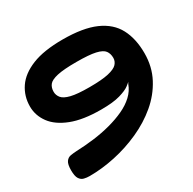

<svg xmlns="http://www.w3.org/2000/svg" viewBox="-156 -854 1040 1034"><g transform="rotate(-30 364.0 -337.0)"><path d="M117 18Q99 18 82.5 14Q66 10 55.5 -6Q45 -22 45 -59Q45 -96 56 -111.5Q67 -127 84.5 -130Q102 -133 122 -134Q177 -136 232 -143Q287 -150 337.5 -163.5Q388 -177 430 -196.5Q472 -216 501.5 -243.5Q531 -271 544 -307L550 -318Q547 -314 528.5 -300Q510 -286 467.5 -273.5Q425 -261 350 -261Q238 -261 166 -289Q94 -317 59.5 -364Q25 -411 25 -467Q25 -531 59.5 -582Q94 -633 167 -662.5Q240 -692 357 -692Q484 -692 560 -658.5Q636 -625 669.5 -561.5Q703 -498 703 -408Q703 -324 667 -256Q631 -188 570.5 -137Q510 -86 433.5 -51.5Q357 -17 275.5 0.5Q194 18 117 18ZM355 -397Q433 -397 474 -406.5Q515 -416 530 -432.5Q545 -449 545 -470Q545 -496 532 -514Q519 -532 479.5 -541Q440 -550 361 -550Q282 -550 242 -541Q202 -532 188.5 -515Q175 -498 175 -472Q175 -451 189 -433.5Q203 -416 241.5 -406.5Q280 -397 355 -397Z"/></g></svg>

Font: Fredoka Expanded SemiBold
Style: Regular
Weight: 600
Width: 7
Designer: Ben Nathan
Foundry: Milena B. Brandão, Ben Nathan
Version: Version 2.001